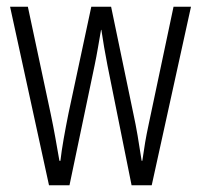

<svg xmlns="http://www.w3.org/2000/svg" viewBox="-20 -552 599 572"><path d="M300 -358 372 0H432L549 -532H497L423 -182C414 -140 410 -115 404 -73H402C394 -126 386 -174 378 -210L311 -532H252L184 -214C174 -164 164 -110 160 -73H157C149 -119 141 -166 131 -213L63 -532H10L126 0H187L262 -358C269 -391 275 -429 281 -463H282C287 -430 293 -393 300 -358Z"/></svg>

Font: Noto Sans Georgian ExtraCondensed Light
Style: Regular
Weight: 300
Width: 2
Designer: Monotype Design Team, Akaki Razmadze
Foundry: Google LLC
Version: Version 2.005